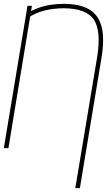

<svg xmlns="http://www.w3.org/2000/svg" viewBox="-21 -757 550 981"><path d="M387.2 204.1H363.8L475.1 -463.9Q497.1 -599.1 458.5 -656.7Q419.9 -714.4 303.2 -714.8Q252 -714.4 208 -703.6Q164.1 -692.9 126.5 -668.9L118.7 -689.5Q144 -705.1 173.1 -715.8Q202.1 -726.6 234.9 -731.9Q267.6 -737.3 304.2 -737.3Q387.2 -737.3 435.1 -708.7Q482.9 -680.2 498.3 -619.4Q513.7 -558.6 497.6 -461.9ZM142.1 -727.5 22 0H-1.5L119.6 -727.5Z"/></svg>

Font: Inter 17pt Thin
Style: Italic
Weight: 250
Italic angle: -9.3988°
Version: Version 4.001;git-66647c0bb